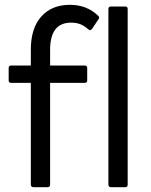

<svg xmlns="http://www.w3.org/2000/svg" viewBox="-20 -777 628 797"><path d="M119 0Q108 0 108 -11V-433H27Q16 -433 16 -443V-495Q16 -505 27 -505H108V-571Q108 -660 151.5 -708.5Q195 -757 270 -757Q341 -757 388 -711Q395 -703 388 -696L362 -657Q359 -653 355 -652Q351 -651 347 -655Q330 -670 313.5 -676.5Q297 -683 275 -683Q188 -683 188 -570V-505H331Q342 -505 342 -495V-443Q342 -433 331 -433H188V-11Q188 0 178 0ZM441 0Q430 0 430 -11V-740Q430 -750 441 -750H500Q510 -750 510 -740V-11Q510 0 500 0Z"/></svg>

Font: LINE Seed Sans TH
Style: Regular
Weight: 400
Designer: Dalton Maag Ltd | Thai characters by Cadson Demak Co.,Ltd.
Foundry: Dalton Maag Ltd
Version: Version 1.002